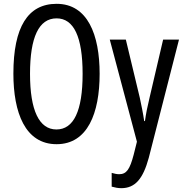

<svg xmlns="http://www.w3.org/2000/svg" viewBox="-20 -744 960 1004"><path d="M501 -358C501 -563 438 -724 276 -724C126 -724 50 -603 50 -359C50 -156 111 10 276 10C438 10 501 -152 501 -358ZM137 -358C137 -549 183 -648 276 -648C366 -648 412 -551 412 -358C412 -163 365 -67 275 -67C185 -67 137 -166 137 -358ZM554 -537 696 -3 679 65C659 141 642 167 603 167C591 167 577 164 564 160V232C582 237 598 240 614 240C687 240 728 191 758 81L916 -537H833L762 -233C751 -188 743 -148 738 -111H734C728 -153 719 -195 711 -233L638 -537Z"/></svg>

Font: Noto Sans UI Condensed
Style: Regular
Weight: 400
Width: 3
Designer: Monotype Design Team
Foundry: Monotype Imaging Inc.
Version: Version 1.901